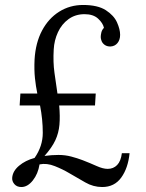

<svg xmlns="http://www.w3.org/2000/svg" viewBox="-20 -736 587 772"><path d="M66 16Q48 16 38 4.5Q28 -7 29 -21Q31 -48 56.5 -69.5Q82 -91 119 -101Q152 -148 152 -202Q152 -256 141 -312H59L62 -360H130Q124 -389 120.5 -422Q117 -455 119 -497Q123 -564 149 -613Q175 -662 218 -689Q261 -716 314 -716Q373 -716 405.5 -695Q438 -674 450.5 -646Q463 -618 463 -596Q463 -576 452.5 -563Q442 -550 424 -549Q410 -549 401 -555.5Q392 -562 388.5 -571Q385 -580 385 -587Q385 -595 387.5 -605.5Q390 -616 398 -624Q394 -643 374.5 -661Q355 -679 320 -679Q283 -679 255.5 -659Q228 -639 213 -606.5Q198 -574 196 -537Q193 -486 199 -443.5Q205 -401 211 -360H365L362 -312H218Q222 -268 219 -234.5Q216 -201 202.5 -172Q189 -143 159 -109Q173 -111 187 -112Q201 -113 215 -113Q242 -113 266.5 -106.5Q291 -100 312 -92Q343 -80 368.5 -68.5Q394 -57 413 -57Q436 -57 451 -72.5Q466 -88 470 -120H501Q495 -60 467.5 -22Q440 16 391 16Q355 16 323 -2.5Q291 -21 258 -40Q233 -55 200.5 -68Q168 -81 139 -75Q133 -37 112 -10.5Q91 16 66 16Z"/></svg>

Font: Lora Italic
Style: Italic
Weight: 400
Italic angle: -3°
Designer: Olga Karpushina, Alexei Vanyashin (Cyrillic)
Foundry: Cyreal
Version: Version 2.210; ttfautohint (v1.8.1.43-b0c9)